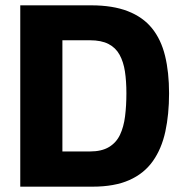

<svg xmlns="http://www.w3.org/2000/svg" viewBox="-20 -700 689 720"><path d="M56 0V-680H322Q403 -680 459.5 -658Q516 -636 550 -594Q584 -552 599 -490.5Q614 -429 614 -350Q614 -271 600 -206.5Q586 -142 553 -95.5Q520 -49 464.5 -24.5Q409 0 327 0ZM214 -132H317Q361 -132 388.5 -148.5Q416 -165 430 -194.5Q444 -224 449 -264Q454 -304 454 -350Q454 -396 448.5 -432Q443 -468 428.5 -494.5Q414 -521 387 -535Q360 -549 317 -549H214Z"/></svg>

Font: Cairo ExtraBold
Style: Regular
Weight: 800
Designer: Mohamed Gaber, Accademia di Belle Arti di Urbino
Foundry: Kief Type Foundry, Accademia di Belle Arti di Urbino
Version: Version 3.117